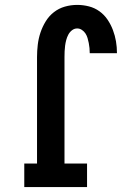

<svg xmlns="http://www.w3.org/2000/svg" viewBox="-20 -763 540 783"><path d="M79 0V-96H131V-530Q131 -555 134 -580.5Q137 -606 145 -630Q153 -654 166.5 -676Q180 -698 200 -713.5Q220 -729 244.5 -736Q269 -743 295 -743Q319 -743 342.5 -737Q366 -731 385.5 -717Q405 -703 418.5 -683Q432 -663 440.5 -640.5Q449 -618 453 -594.5Q457 -571 457 -546H346Q346 -557 345 -567Q344 -577 342 -587.5Q340 -598 337 -608Q334 -618 328.5 -626.5Q323 -635 314 -641Q305 -647 295 -647Q283 -647 273.5 -639.5Q264 -632 258.5 -621.5Q253 -611 250 -599.5Q247 -588 245.5 -576.5Q244 -565 243.5 -553.5Q243 -542 243 -530V-96H335V0Z"/></svg>

Font: Iosevka Slab
Style: Bold
Weight: 700
Monospace: yes
Designer: Belleve Invis
Foundry: Belleve Invis
Version: Version 11.1.1; ttfautohint (v1.8.3)